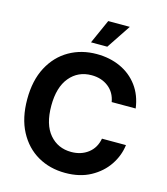

<svg xmlns="http://www.w3.org/2000/svg" viewBox="-136 -1053 1012 1166"><g transform="rotate(15 370.0 -470.0)"><path d="M383.8 9.8Q286.6 9.8 210.4 -34.2Q134.3 -78.1 90.1 -161.6Q45.9 -245.1 45.9 -363.3Q45.9 -481.9 90.3 -565.7Q134.8 -649.4 211.4 -693.4Q288.1 -737.3 383.8 -737.3Q466.3 -737.3 533.2 -706.8Q600.1 -676.3 643.1 -618.4Q686 -560.5 696.8 -479H545.9Q535.6 -538.1 492.4 -571.5Q449.2 -605 386.7 -605Q301.8 -605 249.5 -542Q197.3 -479 197.3 -363.3Q197.3 -245.1 249.8 -183.8Q302.2 -122.6 386.2 -122.6Q448.2 -122.6 491.9 -156Q535.6 -189.5 546.4 -249H697.3Q689 -181.2 649.4 -122.3Q609.9 -63.5 542.7 -26.9Q475.6 9.8 383.8 9.8ZM330.6 -796.9 398.4 -948.7H534.2L433.1 -796.9Z"/></g></svg>

Font: Inter
Style: Bold
Weight: 700
Designer: Rasmus Andersson
Foundry: rsms
Version: Version 4.001;git-9221beed3